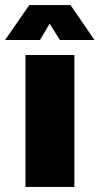

<svg xmlns="http://www.w3.org/2000/svg" viewBox="-57 -734 391 754"><path d="M43 0V-518H235V0ZM-37 -577 58 -714H220L314 -577H178L138 -641L100 -577Z"/></svg>

Font: MuseoModerno Thin Black
Style: Regular
Weight: 900
Version: Version 1.002